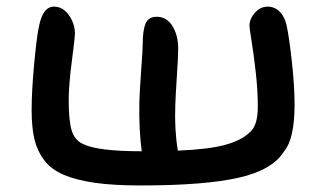

<svg xmlns="http://www.w3.org/2000/svg" viewBox="-20 -612 986 584"><path d="M407.2 -47.9Q325.7 -47.9 269 -55.9Q212.4 -64 174.3 -80.1Q136.2 -96.2 114.7 -124.5Q93.3 -152.8 84.7 -188.7Q76.2 -224.6 76.2 -276.9Q76.2 -335 84.2 -420.7Q92.3 -506.3 99.1 -534.2Q110.8 -591.8 144 -591.8Q171.4 -591.8 189.7 -565.7Q208 -539.6 208 -508.8Q208 -499.5 198.5 -426Q189 -352.5 189 -307.1Q189 -243.7 198.2 -214.6Q207.5 -185.5 231 -174.8Q274.4 -151.9 411.1 -151.9Q402.3 -217.8 403.8 -300.8Q404.8 -333.5 409.4 -398.2Q414.1 -462.9 414.1 -479Q414.1 -519 422.6 -540Q431.2 -561 456.1 -561Q487.3 -561 504.6 -532.7Q522 -504.4 522 -463.9Q522 -440.9 518.1 -381.8Q514.2 -322.8 513.2 -293Q510.3 -216.8 521 -153.8Q615.2 -157.7 664.8 -171.4Q714.4 -185.1 737.8 -208Q764.2 -227.5 764.2 -287.1Q764.2 -336.9 757.8 -393.1Q751.5 -449.2 745.1 -487.8Q738.8 -526.4 738.8 -533.2Q738.8 -554.7 755.4 -573.2Q772 -591.8 793.9 -591.8Q815.9 -591.8 831.3 -575.9Q846.7 -560.1 852.1 -533.2Q859.4 -499.5 867.7 -425Q876 -350.6 876 -293.9Q876 -189.9 844.2 -151.9Q809.1 -94.7 705.3 -71.3Q601.6 -47.9 407.2 -47.9Z"/></svg>

Font: Shantell Sans Irregular Bouncy
Style: Regular
Weight: 500
Designer: Stephen Nixon, Anya Danilova, Shantell Martin
Foundry: Arrow Type
Version: Version 1.006;[9816181b4]